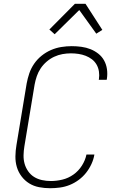

<svg xmlns="http://www.w3.org/2000/svg" viewBox="-20 -987 640 1015"><path d="M245 8Q215 8 186.5 2.5Q158 -3 134.5 -17.5Q111 -32 94 -54.5Q77 -77 69 -104Q61 -131 61.5 -161Q62 -191 67 -220L121 -546Q126 -573 135 -599.5Q144 -626 160.5 -650Q177 -674 200 -692.5Q223 -711 249.5 -722.5Q276 -734 304 -738.5Q332 -743 359 -743Q385 -743 410.5 -739.5Q436 -736 458.5 -727Q481 -718 500 -703Q519 -688 530.5 -667Q542 -646 545.5 -621Q549 -596 545 -570L544 -565H502L503 -569Q506 -589 503 -609Q500 -629 490.5 -645.5Q481 -662 466 -673.5Q451 -685 433 -692Q415 -699 395 -702Q375 -705 355 -705Q333 -705 310.5 -701Q288 -697 266.5 -687Q245 -677 226.5 -661Q208 -645 195 -625.5Q182 -606 174.5 -584Q167 -562 163 -540L109 -214Q105 -190 104.5 -166.5Q104 -143 110 -121.5Q116 -100 129 -81.5Q142 -63 160.5 -51.5Q179 -40 202 -35Q225 -30 249 -30Q279 -30 310 -37.5Q341 -45 368 -64Q395 -83 413 -111.5Q431 -140 437 -170H479Q475 -145 463.5 -120Q452 -95 435 -73.5Q418 -52 395.5 -35.5Q373 -19 348 -9Q323 1 296.5 4.5Q270 8 245 8ZM269 -806 241 -831 376 -967H432L521 -829L489 -809L399 -934Z"/></svg>

Font: Iosevka XLt Ex Obl
Style: Regular
Weight: 200
Width: 7
Italic angle: -9°
Monospace: yes
Designer: Belleve Invis
Foundry: Belleve Invis
Version: Version 32.5.0; ttfautohint (v1.8.4)